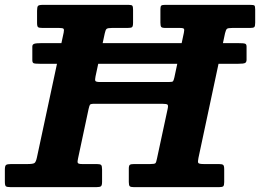

<svg xmlns="http://www.w3.org/2000/svg" viewBox="-65 -770 1070 790"><path d="M104 -592.5H916Q938.5 -592.5 944 -590Q949.5 -587.5 949.5 -578.5V-524Q949.5 -515 944 -511.2Q938.5 -507.5 913.5 -507.5H101.5Q77.5 -507.5 72.8 -510.2Q68 -513 68 -522.5V-578.5Q68 -587 75.8 -589.8Q83.5 -592.5 104 -592.5ZM-45 -22.5V-72Q-45 -88 -39.8 -91.5Q-34.5 -95 -19.5 -95H48Q70.5 -95 76.8 -99.2Q83 -103.5 87 -122.5L197 -636Q199.5 -648 196.5 -651.5Q193.5 -655 178.5 -655H110.5Q96.5 -655 92 -658Q87.5 -661 87.5 -675.5V-725.5Q87.5 -741.5 91.5 -745.8Q95.5 -750 112 -750H464.5Q477 -750 479.8 -746Q482.5 -742 482.5 -729.5V-676.5Q482.5 -661.5 478.2 -658.2Q474 -655 459.5 -655H395.5Q378 -655 373.5 -651Q369 -647 366 -632.5L328 -455.5Q325 -441.5 327.5 -437Q330 -432.5 347.5 -432.5H629.5Q644.5 -432.5 647 -435.8Q649.5 -439 652.5 -451.5L691.5 -635Q694 -647 692 -651Q690 -655 675.5 -655H616Q602 -655 598.5 -659Q595 -663 595 -677V-732.5Q595 -743.5 598.5 -746.8Q602 -750 613.5 -750H963.5Q978 -750 981.5 -747.5Q985 -745 985 -731V-676.5Q985 -662.5 981.5 -658.8Q978 -655 964.5 -655H891Q873.5 -655 869 -651.5Q864.5 -648 861 -633.5L751.5 -120Q748 -104 751 -99.5Q754 -95 774.5 -95H836Q849.5 -95 853.5 -91.2Q857.5 -87.5 857.5 -73.5V-21Q857.5 -7.5 853.8 -3.8Q850 0 836.5 0H485.5Q472.5 0 468.8 -3.8Q465 -7.5 465 -21V-76Q465 -89 469.5 -92Q474 -95 486.5 -95H553Q571.5 -95 574.8 -98.8Q578 -102.5 581 -118L624.5 -320.5Q628 -335.5 624.5 -339.2Q621 -343 601.5 -343H324Q307.5 -343 305 -338.8Q302.5 -334.5 299.5 -321.5L256 -117.5Q253 -105 255 -100Q257 -95 273.5 -95H333.5Q347.5 -95 351.2 -91Q355 -87 355 -72.5V-22Q355 -7 350.2 -3.5Q345.5 0 331.5 0H-21Q-36.5 0 -40.8 -3.5Q-45 -7 -45 -22.5Z"/></svg>

Font: Besley*
Style: Bold Italic
Weight: 700
Italic angle: -13°
Designer: Owen Earl
Foundry: indestructible type*
Version: Version 2.000; ttfautohint (v1.8.3)